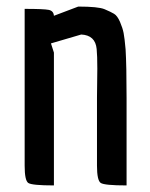

<svg xmlns="http://www.w3.org/2000/svg" viewBox="-20 -564 455 584"><path d="M275 -267 276 -355Q276 -395 274 -415Q270 -457 227 -459L135 -432L144 -404V0Q77 0 66 -7.5Q55 -15 55 -60V-537Q113 -537 128 -534Q143 -531 144 -516L218 -544Q279 -544 298 -536Q317 -528 327 -522Q337 -516 345 -497.5Q353 -479 356 -463.5Q359 -448 362 -414Q365 -365 365 -266V0Q298 0 286.5 -7.5Q275 -15 275 -60Z"/></svg>

Font: Economica
Style: Bold
Weight: 700
Designer: Vicente Lamonaca
Foundry: Vicente Lamonaca
Version: Version 1.100